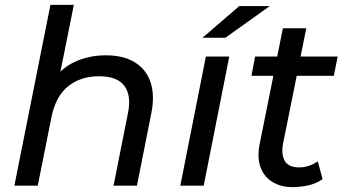

<svg xmlns="http://www.w3.org/2000/svg" viewBox="-20 -762 1417 788"><path d="M415 -535Q485 -535 532 -507Q579 -479 597.5 -425.5Q616 -372 601 -297L542 0H446L505 -297Q520 -369 491 -409Q462 -449 387 -449Q310 -449 259 -407.5Q208 -366 191 -280L135 0H39L187 -742H283L210 -378L188 -419Q226 -479 284.5 -507Q343 -535 415 -535Z M720 0 825 -530H921L816 0ZM811 -607 962 -737H1087L905 -607Z M1181 6Q1133 6 1098.5 -15Q1064 -36 1049.5 -75Q1035 -114 1045 -167L1141 -646H1237L1141 -169Q1134 -126 1149.5 -100.5Q1165 -75 1208 -75Q1228 -75 1248 -81.5Q1268 -88 1284 -100L1304 -27Q1277 -8 1244.5 -1Q1212 6 1181 6ZM1012 -451 1027 -530H1366L1350 -451Z"/></svg>

Font: Montserrat Thin Medium
Style: Italic
Weight: 500
Italic angle: -11.3°
Version: Version 9.000